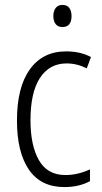

<svg xmlns="http://www.w3.org/2000/svg" viewBox="-20 -802 414 781"><path d="M242 -41Q146 -41 97.5 -112Q49 -183 49 -312Q49 -447 101.5 -520Q154 -593 249 -593Q307 -593 350 -570L333 -524Q293 -544 251 -544Q181 -544 142.5 -485Q104 -426 104 -313Q104 -210 138.5 -150Q173 -90 246 -90Q272 -90 297 -96Q322 -102 346 -113V-65Q301 -41 242 -41ZM234 -782Q253 -782 262 -769.5Q271 -757 271 -737Q271 -692 234 -692Q216 -692 206.5 -704Q197 -716 197 -737Q197 -757 206.5 -769.5Q216 -782 234 -782Z"/></svg>

Font: Noto Sans Tamil UI Condensed Light
Style: Regular
Weight: 300
Width: 3
Designer: Jelle Bosma - Monotype Design Team
Foundry: Monotype Imaging Inc.
Version: Version 2.004; ttfautohint (v1.8.4.7-5d5b)